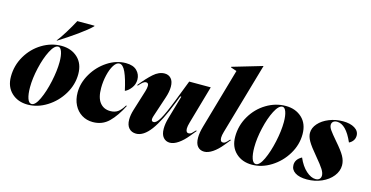

<svg xmlns="http://www.w3.org/2000/svg" viewBox="-79 -1166 3009 1558"><g transform="rotate(15 1425.5 -387.0)"><path d="M206 12Q123 12 70 -38Q17 -88 17 -173Q17 -267 64 -347Q111 -427 188 -473.5Q265 -520 350 -520Q433 -520 486.5 -470.5Q540 -421 540 -333Q540 -244 492 -164.5Q444 -85 366.5 -36.5Q289 12 206 12ZM236 -1Q267 -1 297.5 -66Q328 -131 348 -223.5Q368 -316 368 -389Q368 -443 356.5 -475Q345 -507 326 -507Q294 -507 262 -445Q230 -383 209.5 -293.5Q189 -204 189 -130Q189 -71 201 -36Q213 -1 236 -1ZM421 -747H565V-742Q528 -705 454.5 -652.5Q381 -600 304 -552H299Q323 -581 359.5 -640Q396 -699 421 -747Z M891 -520Q953 -520 984 -489Q1015 -458 1015 -414Q1015 -375 991.5 -343.5Q968 -312 940 -300Q919 -397 895 -450Q871 -503 841 -503Q816 -503 794.5 -469Q773 -435 760.5 -381.5Q748 -328 748 -273Q748 -191 780 -151Q812 -111 867 -111Q905 -111 930.5 -129Q956 -147 980 -187H988Q941 -94 887 -41Q833 12 753 12Q701 12 660 -13.5Q619 -39 596 -84.5Q573 -130 573 -189Q573 -270 618.5 -347Q664 -424 737.5 -472Q811 -520 891 -520Z M1217 -520Q1250 -520 1271 -497Q1292 -474 1292 -428Q1292 -386 1274 -333L1217 -161Q1212 -144 1212 -136Q1212 -116 1230 -116Q1254 -116 1282 -164Q1310 -212 1356 -330L1425 -508H1606L1514 -186Q1505 -155 1505 -136Q1505 -101 1529 -101Q1542 -101 1552.5 -110Q1563 -119 1580 -138H1589Q1583 -131 1546 -85.5Q1509 -40 1471 -14Q1433 12 1400 12Q1367 12 1345.5 -12.5Q1324 -37 1324 -86Q1324 -129 1339 -179L1395 -373H1386L1365 -319Q1298 -147 1238.5 -67.5Q1179 12 1117 12Q1079 12 1056.5 -13Q1034 -38 1034 -85Q1034 -123 1048 -168L1102 -342Q1110 -369 1110 -387Q1110 -412 1090 -412Q1076 -412 1063 -401.5Q1050 -391 1032 -370H1023Q1078 -439 1123.5 -479.5Q1169 -520 1217 -520Z M1773 -690 1723 -707V-712L1974 -786H1975L1802 -186Q1793 -155 1793 -136Q1793 -101 1817 -101Q1829 -101 1839.5 -110Q1850 -119 1867 -138H1876Q1870 -131 1833.5 -86Q1797 -41 1759 -15.5Q1721 10 1688 10Q1654 10 1633 -14Q1612 -38 1612 -88Q1612 -129 1628 -184Z M2090 12Q2007 12 1954 -38Q1901 -88 1901 -173Q1901 -267 1948 -347Q1995 -427 2072 -473.5Q2149 -520 2234 -520Q2317 -520 2370.5 -470.5Q2424 -421 2424 -333Q2424 -244 2376 -164.5Q2328 -85 2250.5 -36.5Q2173 12 2090 12ZM2120 -1Q2151 -1 2181.5 -66Q2212 -131 2232 -223.5Q2252 -316 2252 -389Q2252 -443 2240.5 -475Q2229 -507 2210 -507Q2178 -507 2146 -445Q2114 -383 2093.5 -293.5Q2073 -204 2073 -130Q2073 -71 2085 -36Q2097 -1 2120 -1Z M2715 -520Q2776 -520 2813.5 -497Q2851 -474 2851 -435Q2851 -412 2838.5 -394Q2826 -376 2805 -366Q2745 -504 2669 -504Q2648 -504 2636.5 -493.5Q2625 -483 2625 -466Q2625 -448 2641 -424.5Q2657 -401 2701 -350Q2757 -286 2778 -248Q2799 -210 2799 -172Q2799 -123 2765.5 -80.5Q2732 -38 2675 -13Q2618 12 2552 12Q2488 12 2452.5 -11Q2417 -34 2417 -74Q2417 -122 2469 -150Q2498 -83 2539.5 -46Q2581 -9 2619 -9Q2640 -9 2651.5 -20Q2663 -31 2663 -50Q2663 -72 2645 -101Q2627 -130 2578 -188Q2521 -255 2500 -292Q2479 -329 2479 -360Q2479 -402 2511.5 -439Q2544 -476 2598.5 -498Q2653 -520 2715 -520Z"/></g></svg>

Font: Nyght Serif Dark Italic
Style: Regular
Weight: 800
Italic angle: -16°
Designer: Maksym Kobuzan
Version: Version 0.400